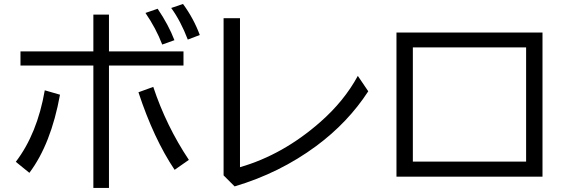

<svg xmlns="http://www.w3.org/2000/svg" viewBox="-20 -891 2840 961"><path d="M447.3 -817.9H525.4V-633.8H898.4V-563H525.4V49.8H447.3V-563H82.5V-633.8H447.3ZM59.1 -81.1Q166.5 -221.7 204.1 -439L280.3 -417Q235.4 -169.9 127 -25.9ZM854 -41Q749.5 -196.8 672.9 -429.2L747.1 -456.1Q812 -260.7 925.3 -90.8ZM792 -668Q760.7 -749.5 708 -826.2L769 -847.2Q824.2 -765.6 853 -689.9ZM919.9 -692.9Q884.3 -786.1 836.9 -851.1L896 -871.1Q949.2 -798.8 980 -715.8Z M1099.1 -799.8H1181.2V-54.2Q1396 -116.2 1582 -279.3Q1702.1 -384.3 1771 -511.2L1823.2 -434.1Q1721.7 -277.8 1563 -160.2Q1379.9 -24.9 1154.3 42L1099.1 -13.2Z M1964.4 -728H2695.3V-6.8H1964.4ZM2046.4 -653.8V-82H2613.3V-653.8Z"/></svg>

Font: BIZ UDPGothic
Style: Regular
Weight: 400
Designer: TypeBank Co., Ltd.
Foundry: Morisawa Inc.
Version: Version 1.051